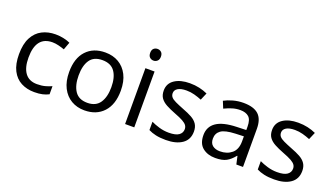

<svg xmlns="http://www.w3.org/2000/svg" viewBox="-67 -1230 2996 1732"><g transform="rotate(20 1431.0 -363.5)"><path d="M300 10Q229 10 173.5 -19Q118 -48 86.5 -109Q55 -170 55 -265Q55 -364 88 -426Q121 -488 177.5 -517Q234 -546 306 -546Q347 -546 385 -537.5Q423 -529 447 -517L420 -444Q396 -453 364 -461Q332 -469 304 -469Q146 -469 146 -266Q146 -169 184.5 -117.5Q223 -66 299 -66Q343 -66 376.5 -75Q410 -84 438 -97V-19Q411 -5 378.5 2.5Q346 10 300 10Z M1031 -269Q1031 -136 963.5 -63Q896 10 781 10Q710 10 654.5 -22.5Q599 -55 567 -117.5Q535 -180 535 -269Q535 -402 602 -474Q669 -546 784 -546Q857 -546 912.5 -513.5Q968 -481 999.5 -419.5Q1031 -358 1031 -269ZM626 -269Q626 -174 663.5 -118.5Q701 -63 783 -63Q864 -63 902 -118.5Q940 -174 940 -269Q940 -364 902 -418Q864 -472 782 -472Q700 -472 663 -418Q626 -364 626 -269Z M1215 -737Q1235 -737 1250.5 -723.5Q1266 -710 1266 -681Q1266 -653 1250.5 -639Q1235 -625 1215 -625Q1193 -625 1178 -639Q1163 -653 1163 -681Q1163 -710 1178 -723.5Q1193 -737 1215 -737ZM1258 -536V0H1170V-536Z M1777 -148Q1777 -70 1719 -30Q1661 10 1563 10Q1507 10 1466.5 1Q1426 -8 1395 -24V-104Q1427 -88 1472.5 -74.5Q1518 -61 1565 -61Q1632 -61 1662 -82.5Q1692 -104 1692 -140Q1692 -160 1681 -176Q1670 -192 1641.5 -208Q1613 -224 1560 -244Q1508 -264 1471 -284Q1434 -304 1414 -332Q1394 -360 1394 -404Q1394 -472 1449.5 -509Q1505 -546 1595 -546Q1644 -546 1686.5 -536.5Q1729 -527 1766 -510L1736 -440Q1702 -454 1665 -464Q1628 -474 1589 -474Q1535 -474 1506.5 -456.5Q1478 -439 1478 -409Q1478 -387 1491 -371.5Q1504 -356 1534.5 -341.5Q1565 -327 1616 -307Q1667 -288 1703 -268Q1739 -248 1758 -219.5Q1777 -191 1777 -148Z M2110 -545Q2208 -545 2255 -502Q2302 -459 2302 -365V0H2238L2221 -76H2217Q2182 -32 2143.5 -11Q2105 10 2037 10Q1964 10 1916 -28.5Q1868 -67 1868 -149Q1868 -229 1931 -272.5Q1994 -316 2125 -320L2216 -323V-355Q2216 -422 2187 -448Q2158 -474 2105 -474Q2063 -474 2025 -461.5Q1987 -449 1954 -433L1927 -499Q1962 -518 2010 -531.5Q2058 -545 2110 -545ZM2136 -259Q2036 -255 1997.5 -227Q1959 -199 1959 -148Q1959 -103 1986.5 -82Q2014 -61 2057 -61Q2125 -61 2170 -98.5Q2215 -136 2215 -214V-262Z M2817 -148Q2817 -70 2759 -30Q2701 10 2603 10Q2547 10 2506.5 1Q2466 -8 2435 -24V-104Q2467 -88 2512.5 -74.5Q2558 -61 2605 -61Q2672 -61 2702 -82.5Q2732 -104 2732 -140Q2732 -160 2721 -176Q2710 -192 2681.5 -208Q2653 -224 2600 -244Q2548 -264 2511 -284Q2474 -304 2454 -332Q2434 -360 2434 -404Q2434 -472 2489.5 -509Q2545 -546 2635 -546Q2684 -546 2726.5 -536.5Q2769 -527 2806 -510L2776 -440Q2742 -454 2705 -464Q2668 -474 2629 -474Q2575 -474 2546.5 -456.5Q2518 -439 2518 -409Q2518 -387 2531 -371.5Q2544 -356 2574.5 -341.5Q2605 -327 2656 -307Q2707 -288 2743 -268Q2779 -248 2798 -219.5Q2817 -191 2817 -148Z"/></g></svg>

Font: Noto Sans Thai Looped
Style: Regular
Weight: 400
Designer: Sasikarn Vongin, Ben Mitchell
Foundry: The Fontpad Ltd
Version: Version 1.001; ttfautohint (v1.8.4.7-5d5b)